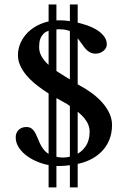

<svg xmlns="http://www.w3.org/2000/svg" viewBox="-20 -714 552 841"><path d="M320.3 -694.3V106.9H286.1V-694.3ZM274.9 -258.3Q271 -260.3 267.3 -262Q263.7 -263.7 259.8 -266.1Q240.2 -276.9 217.5 -289.8Q194.8 -302.7 172.6 -317.9Q150.4 -333 129.6 -350.3Q108.9 -367.7 93.3 -387.2Q77.6 -406.7 68.1 -428Q58.6 -449.2 58.6 -472.7Q58.6 -496.1 67.1 -518.8Q75.7 -541.5 91.8 -561Q107.9 -580.6 131.3 -595.2Q154.8 -609.9 184.6 -618.2L211.9 -623.5Q223.6 -625 238.8 -625Q250 -625 261.7 -624.3Q273.4 -623.5 285.6 -621.6L313 -616.7Q336.4 -611.3 360.4 -603.3Q384.3 -595.2 403.6 -583.3Q422.9 -571.3 435.3 -555.4Q447.8 -539.6 447.8 -519.5Q447.8 -510.7 443.6 -503.4Q439.5 -496.1 432.4 -490.5Q425.3 -484.9 416.5 -481.9Q407.7 -479 398.4 -479Q387.2 -479 378.2 -482.9Q369.1 -486.8 361.8 -493.4Q354.5 -500 348.1 -508.3Q341.8 -516.6 335.4 -525.9Q322.8 -544.4 308.3 -560.8Q293.9 -577.1 278.3 -580.6Q268.6 -583.5 259 -584.7Q249.5 -585.9 238.3 -585.9Q235.8 -585.9 232.9 -585.7Q230 -585.4 225.1 -584.7Q220.2 -584 212.4 -582.8Q204.6 -581.5 192.9 -579.1Q179.2 -574.7 170.9 -566.4Q162.6 -558.1 158.2 -548.1Q153.8 -538.1 152.6 -527.6Q151.4 -517.1 151.4 -507.8Q151.4 -485.8 161.9 -467.5Q172.4 -449.2 189.2 -433.1Q206.1 -417 226.6 -403.3Q247.1 -389.6 267.6 -377.4Q284.2 -367.7 299.1 -358.6Q314 -349.6 320.3 -344.7Q323.2 -342.8 325.9 -341.3Q328.6 -339.8 329.6 -339.4Q356.9 -324.7 382.6 -305.9Q408.2 -287.1 427.7 -265.1Q447.3 -243.2 459 -218.3Q470.7 -193.4 470.7 -166.5Q470.7 -130.4 458.7 -101.3Q446.8 -72.3 425.5 -50.5Q404.3 -28.8 375.2 -14.6Q346.2 -0.5 312.5 5.4L285.2 9.8Q273.9 11.2 262.5 12.2Q251 13.2 238.3 13.2Q222.7 13.2 211.9 11.7L184.6 7.3Q158.7 1.5 134.3 -9.8Q109.9 -21 90.8 -36.6Q71.8 -52.2 60.3 -71.5Q48.8 -90.8 48.8 -112.3Q48.8 -132.8 61.8 -145.3Q74.7 -157.7 96.2 -157.7Q106 -157.7 113.3 -154.1Q120.6 -150.4 126.2 -143.8Q131.8 -137.2 136.2 -128.4Q140.6 -119.6 144.5 -109.9Q148.4 -100.1 153.1 -89.8Q157.7 -79.6 163.8 -69.8Q169.9 -60.1 177.7 -51.8Q185.5 -43.5 196.3 -38.1L193.8 -38.6Q200.2 -36.1 206.8 -33.7Q213.4 -31.2 219.7 -29.3H219.2Q234.9 -24.4 253.4 -23.9Q258.8 -23.9 265.1 -24.4Q271.5 -24.9 278.3 -25.9Q285.2 -27.8 291.7 -29.3Q298.3 -30.8 304.7 -32.7H303.2Q335 -44.4 353.8 -71.3Q372.6 -98.1 372.6 -136.2Q372.6 -152.8 366.7 -167.7Q360.8 -182.6 348.6 -197.3Q336.4 -211.9 317.6 -226.8Q298.8 -241.7 272.9 -258.8ZM227.1 -694.3V106.9H192.9V-694.3Z"/></svg>

Font: Cardo
Style: Bold
Weight: 700
Designer: David J. Perry
Foundry: David J. Perry
Version: Version 1.0011